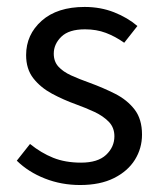

<svg xmlns="http://www.w3.org/2000/svg" viewBox="-20 -518 459 550"><path d="M209.5 12Q155.8 12 108.6 -6.6Q61.4 -25.1 28.1 -57.7L66 -105.6Q97.8 -79.9 132.4 -66Q167 -52.1 212.2 -52.1Q260.1 -52.1 283.9 -74.4Q307.7 -96.8 307.7 -127.6Q307.7 -152.6 291.6 -169.2Q275.5 -185.7 250.6 -197.4Q225.6 -209 198 -219Q161.8 -232 129 -249.6Q96.2 -267.3 75.5 -293.7Q54.8 -320.2 54.8 -360.1Q54.8 -418.9 99.4 -458.5Q144 -498.1 222.5 -498.1Q268.1 -498.1 306.9 -482.8Q345.7 -467.4 373.6 -443.5L335.8 -395.5Q310.3 -413.6 283.3 -423.8Q256.3 -434 223.5 -434Q177.4 -434 155.7 -412.8Q134 -391.6 134 -364.3Q134 -341.9 147.2 -327.3Q160.4 -312.7 183.7 -302Q207 -291.4 237.1 -280.7Q275.1 -266.8 309.5 -249.5Q344 -232.1 365.4 -204.5Q386.8 -176.9 386.8 -132.5Q386.8 -93.1 366.4 -60.3Q346 -27.6 306.4 -7.8Q266.8 12 209.5 12Z"/></svg>

Font: Source Sans 3 VF
Style: Regular
Weight: 200
Designer: Paul D. Hunt
Foundry: Adobe
Version: Version 3.046;hotconv 1.0.118;makeotfexe 2.5.65603